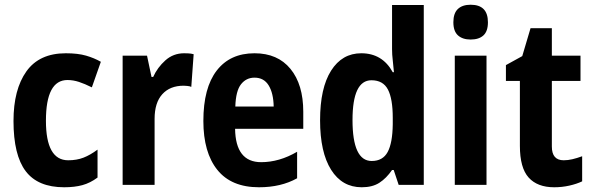

<svg xmlns="http://www.w3.org/2000/svg" viewBox="-20 -781 2503 811"><path d="M251 10Q140 10 88.5 -58Q37 -126 37 -270Q37 -403 91.5 -479.5Q146 -556 258 -556Q309 -556 343.5 -546Q378 -536 406 -520L368 -412Q338 -427 313.5 -435Q289 -443 265 -443Q174 -443 174 -271Q174 -104 268 -104Q304 -104 332.5 -115Q361 -126 392 -149V-31Q361 -8 328 1Q295 10 251 10Z M758 -556Q766 -556 776.5 -555.5Q787 -555 798 -552L788 -414Q782 -417 771 -418Q760 -419 756 -419Q698 -419 665.5 -383Q633 -347 633 -279V0H498V-546H601L620 -456H627Q645 -496 678.5 -526Q712 -556 758 -556Z M1055 -556Q1153 -556 1207 -490Q1261 -424 1261 -309V-237H973Q975 -96 1083 -96Q1160 -96 1235 -140V-28Q1167 10 1074 10Q957 10 898 -63.5Q839 -137 839 -270Q839 -410 895.5 -483Q952 -556 1055 -556ZM1055 -453Q1020 -453 998 -425Q976 -397 974 -331H1136Q1135 -387 1115 -420Q1095 -453 1055 -453Z M1508 10Q1425 10 1378.5 -64Q1332 -138 1332 -273Q1332 -409 1378.5 -482.5Q1425 -556 1506 -556Q1595 -556 1639 -476H1644Q1642 -502 1639 -526Q1636 -550 1636 -574V-760H1770V0H1664L1643 -63H1636Q1612 -28 1582.5 -9Q1553 10 1508 10ZM1550 -101Q1597 -101 1617.5 -139Q1638 -177 1639 -256V-283Q1639 -364 1618.5 -403Q1598 -442 1549 -442Q1469 -442 1469 -274Q1469 -101 1550 -101Z M1968 -761Q2041 -761 2041 -687Q2041 -649 2022 -631.5Q2003 -614 1968 -614Q1934 -614 1914.5 -631.5Q1895 -649 1895 -687Q1895 -725 1914 -743Q1933 -761 1968 -761ZM2035 -546V0H1901V-546Z M2361 -104Q2379 -104 2398 -108.5Q2417 -113 2439 -121V-15Q2416 -4 2385 3Q2354 10 2321 10Q2250 10 2213 -31Q2176 -72 2176 -165V-439H2117V-506L2186 -544L2221 -662H2311V-546H2432V-439H2311V-162Q2311 -104 2361 -104Z"/></svg>

Font: Noto Sans Gurmukhi Condensed
Style: Bold
Weight: 700
Width: 3
Designer: Jelle Bosma - Monotype Design Team
Foundry: Monotype Imaging Inc.
Version: Version 2.004; ttfautohint (v1.8.4.7-5d5b)